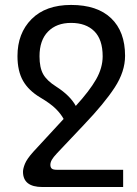

<svg xmlns="http://www.w3.org/2000/svg" viewBox="-20 -522 557 778"><path d="M210.9 166H479V235.8H151.9Q73.2 235.8 73.2 173.8Q73.2 161.1 81.1 141.6Q88.9 122.1 115.2 92.8L237.8 -40Q227.1 -60.1 206.1 -81.1Q185.1 -102.1 143.1 -127Q96.2 -154.8 73.5 -194.3Q50.8 -233.9 50.8 -294.9Q50.8 -387.2 107.9 -444.6Q165 -502 268.1 -502Q374 -502 430.4 -448Q486.8 -394 486.8 -295.9Q486.8 -231.9 444.8 -167.5Q402.8 -103 319.8 -16.1L210.9 99.1Q195.8 115.2 189.9 125.7Q184.1 136.2 184.1 146Q184.1 155.8 189.5 160.9Q194.8 166 210.9 166ZM208 -170.9Q264.2 -134.8 287.1 -92.8Q342.8 -153.8 369.4 -200.4Q396 -247.1 396 -293.9Q396 -361.8 362.1 -395.5Q328.1 -429.2 268.1 -429.2Q209 -429.2 174.6 -394Q140.1 -358.9 140.1 -293.9Q140.1 -248 155 -221.4Q169.9 -194.8 208 -170.9Z"/></svg>

Font: Kurinto Seri
Style: Regular
Weight: 400
Designer: Kurinto was developed by Clint Goss from a range of fonts that are compatible with the SIL Open Font License Version 1.1
Foundry: Clinton F. Goss
Version: Version 2.196; July 25, 2020